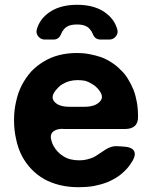

<svg xmlns="http://www.w3.org/2000/svg" viewBox="-20 -779 638 809"><path d="M404.3 -612.3H440.4Q458 -612.3 468.8 -626.5Q479.5 -640.6 473.6 -657.2Q462.9 -693.4 432.6 -718.8Q385.7 -758.8 304.7 -758.8Q224.6 -758.8 176.8 -718.8Q146.5 -693.4 135.7 -657.2Q129.9 -640.6 140.6 -626.5Q151.4 -612.3 168.9 -612.3H205.1Q228.5 -612.3 237.3 -635.7Q241.2 -646.5 250 -656.2Q265.6 -675.8 304.7 -675.8Q342.8 -675.8 358.4 -656.2Q367.2 -646.5 371.1 -635.7Q379.9 -612.3 404.3 -612.3ZM244.1 -235.4Q245.1 -235.4 245.1 -236.3Q215.8 -236.3 202.1 -222.7Q188.5 -209 198.2 -181.6Q200.2 -176.8 201.2 -172.9Q203.1 -168.9 205.1 -165Q212.9 -150.4 223.6 -139.6Q234.4 -127.9 248 -120.1Q261.7 -111.3 278.3 -107.4Q294.9 -103.5 314.5 -103.5Q327.1 -103.5 337.9 -105.5Q349.6 -107.4 360.4 -111.3Q367.2 -113.3 374 -116.2Q379.9 -119.1 385.7 -123Q405.3 -136.7 428.7 -151.4Q453.1 -165 474.6 -163.1Q481.4 -163.1 489.3 -162.1Q497.1 -162.1 503.9 -161.1Q533.2 -159.2 543 -145.5Q553.7 -130.9 541 -105.5Q535.2 -95.7 529.3 -86.9Q523.4 -78.1 515.6 -69.3Q499 -50.8 478.5 -36.1Q457 -21.5 430.7 -10.7Q405.3 -1 375 4.9Q344.7 9.8 311.5 9.8Q268.6 9.8 232.4 1Q196.3 -7.8 166 -24.4Q135.7 -42 112.3 -66.4Q88.9 -90.8 72.3 -122.1Q55.7 -154.3 47.9 -192.4Q39.1 -230.5 39.1 -272.5Q39.1 -314.5 47.9 -351.6Q55.7 -388.7 72.3 -420.9Q88.9 -452.1 111.3 -477.5Q134.8 -502 164.1 -519.5Q194.3 -538.1 229.5 -546.9Q264.6 -555.7 304.7 -555.7Q332 -555.7 357.4 -550.8Q382.8 -545.9 406.2 -538.1Q429.7 -529.3 450.2 -515.6Q470.7 -502.9 487.3 -485.4Q505.9 -468.8 518.6 -447.3Q532.2 -425.8 543 -399.4Q551.8 -376 556.6 -348.6Q561.5 -321.3 561.5 -291Q561.5 -289.1 561.5 -288.1Q562.5 -262.7 548.8 -249Q534.2 -235.4 506.8 -235.4Q441.4 -235.4 376 -235.4Q309.6 -235.4 244.1 -235.4ZM221.7 -406.2Q221.7 -406.2 221.7 -406.2Q189.5 -373 209 -350.6Q227.5 -329.1 272.5 -329.1Q293.9 -329.1 335.9 -329.1Q381.8 -329.1 401.4 -351.6Q421.9 -373 390.6 -407.2Q384.8 -413.1 378.9 -418Q372.1 -422.9 365.2 -426.8Q352.5 -434.6 338.9 -438.5Q324.2 -441.4 306.6 -441.4Q289.1 -441.4 274.4 -437.5Q258.8 -433.6 246.1 -425.8Q238.3 -421.9 232.4 -417Q226.6 -412.1 221.7 -406.2Z"/></svg>

Font: DeepSea
Style: Bold
Weight: 700
Designer: Stem
Version: Version 3.019;git-0a5106e0b